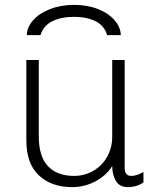

<svg xmlns="http://www.w3.org/2000/svg" viewBox="-20 -757 658 787"><path d="M139 -197Q139 -116 176.5 -76Q214 -36 283 -36Q327 -36 363 -57Q399 -78 419.5 -115Q440 -152 440 -197V-511H491V-69Q491 -36 518 -36Q541 -36 568 -52V-9Q540 10 504 10Q470 10 455 -15.5Q440 -41 440 -76Q414 -36 370 -13Q326 10 275 10Q191 10 139.5 -38Q88 -86 88 -182V-511H139ZM475 -613H419Q408 -652 371.5 -670Q335 -688 283 -688Q231 -688 194.5 -670Q158 -652 146 -613H90Q90 -644 115 -673Q140 -702 184.5 -719.5Q229 -737 284 -737Q339 -737 382.5 -719.5Q426 -702 450.5 -673Q475 -644 475 -613Z"/></svg>

Font: Chivo Thin
Style: Regular
Weight: 100
Designer: Hector Gatti
Foundry: Omnibus-Type
Version: Version 1.007